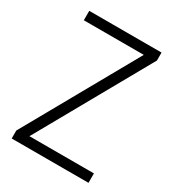

<svg xmlns="http://www.w3.org/2000/svg" viewBox="-173 -882 836 918"><g transform="rotate(30 245.0 -423.0)"><path d="M457 -66H33V-110L380 -728H49V-780H448V-736L101 -118H457Z"/></g></svg>

Font: Noto Sans Malayalam UI SemiCondensed Light
Style: Regular
Weight: 300
Width: 4
Designer: Jelle Bosma - Monotype Design Team
Foundry: Monotype Imaging Inc.
Version: Version 2.104; ttfautohint (v1.8.4.7-5d5b)